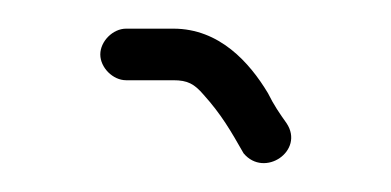

<svg xmlns="http://www.w3.org/2000/svg" viewBox="-20 -118 273 134"><path d="M68 -62H101C111 -62 115.6 -59.4 122 -52C134.6 -38 141.1 -26.6 150 -11C164.6 6.5 192.8 -12.8 180 -32C175.1 -38.9 171.2 -44.5 167 -53C154.2 -74.3 133.2 -98 101 -98H68C58.8 -98 50 -89.2 50 -80C50 -70.8 58.8 -62 68 -62Z"/></svg>

Font: HoneyBee
Style: Lit
Weight: 300
Foundry: Cannot Into Space Fonts
Version: Version 0.89